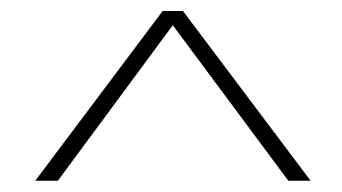

<svg xmlns="http://www.w3.org/2000/svg" viewBox="-20 -786 606 340"><path d="M42.5 -466 268 -766.5H304L530 -466H490.5L285.5 -742H286.5L82.5 -466Z"/></svg>

Font: Epilogue ExtraLight
Style: Regular
Weight: 250
Designer: Tyler Finck
Foundry: Etcetera Type Co
Version: Version 2.112